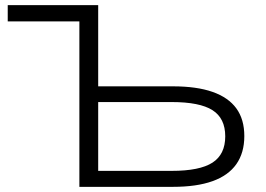

<svg xmlns="http://www.w3.org/2000/svg" viewBox="-20 -725 1032 745"><path d="M288 0V-642H10V-705H361V-390H651Q743 -390 804.5 -368.5Q866 -347 897 -304.5Q928 -262 928 -197Q928 -132 897 -88Q866 -44 804.5 -22Q743 0 651 0ZM361 -62H646Q755 -62 804.5 -94Q854 -126 854 -196Q854 -266 804.5 -297.5Q755 -329 646 -329H361Z"/></svg>

Font: Nunito Sans 10pt Expanded Light
Style: Regular
Weight: 300
Width: 7
Designer: Vernon Adams
Foundry: Vernon Adams
Version: Version 3.101;gftools[0.9.27]